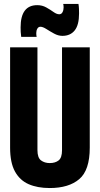

<svg xmlns="http://www.w3.org/2000/svg" viewBox="-20 -939 504 969"><path d="M31 -194V-700H169V-181Q169 -143 187 -129.5Q205 -116 231 -116Q259 -116 276 -129.5Q293 -143 293 -181V-700H433V-194Q433 -80 380 -35Q327 10 231 10Q169 10 124.5 -9.5Q80 -29 55.5 -73.5Q31 -118 31 -194ZM87 -753Q85 -766 84.5 -778Q84 -790 84 -801Q84 -913 168 -913Q193 -913 213.5 -901.5Q234 -890 250 -878.5Q266 -867 279 -867Q290 -867 295.5 -877.5Q301 -888 301 -901Q301 -912 299 -919H376Q378 -907 378.5 -894.5Q379 -882 379 -871Q379 -813 357 -785.5Q335 -758 295 -758Q274 -758 253 -769.5Q232 -781 214 -792.5Q196 -804 184 -804Q174 -804 168.5 -794.5Q163 -785 163 -772Q163 -760 165 -753Z"/></svg>

Font: Georama Condensed
Style: Bold
Weight: 700
Width: 3
Designer: Jean-Baptiste Levee
Foundry: Production Type
Version: Version 1.000